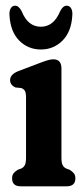

<svg xmlns="http://www.w3.org/2000/svg" viewBox="-20 -655 294 675"><path d="M196 -414.5V-101Q196 -82 200.5 -74Q205 -66 213 -62.5L225 -58Q234.5 -52 239.8 -45.5Q245 -39 245 -28Q245 0 214 0H53Q22.5 0 22.5 -28Q22.5 -39 27.5 -45.5Q32.5 -52 42 -58L54.5 -62.5Q62.5 -66 67 -74Q71.5 -82 71.5 -101V-312.5Q71.5 -328.5 67.5 -335.5Q63.5 -342.5 54.5 -345.5L34.5 -347.5Q15.5 -356 15.5 -373.5Q15.5 -393.5 44.5 -405L117 -432.5Q135 -439.5 146.8 -443Q158.5 -446.5 167.5 -446.5Q196 -446.5 196 -414.5ZM123.8 -561Q168.9 -561 191.5 -615.5Q201.1 -635 214.5 -635Q224.6 -635 230.1 -625.5Q235.6 -616 234.2 -600.5Q231 -543.5 199.7 -512.2Q168.5 -481 123.8 -481Q78.8 -481 47.7 -512.2Q16.7 -543.5 13.4 -600.5Q12.1 -616 17.6 -625.5Q23.1 -635 33.2 -635Q46.1 -635 56.2 -615.5Q77.8 -561 123.8 -561Z"/></svg>

Font: Fraunces 144pt SuperSoft SemiBold
Style: Regular
Weight: 600
Version: Version 1.000;[b76b70a41]